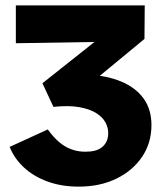

<svg xmlns="http://www.w3.org/2000/svg" viewBox="-20 -678 614 715"><path d="M273 17Q209 17 157 -2Q105 -21 69 -54.5Q33 -88 16 -131L158 -196Q178 -168 199.5 -149.5Q221 -131 245.5 -122Q270 -113 298 -113Q318 -113 333.5 -117Q349 -121 360 -130Q371 -139 377 -152Q383 -165 383 -183Q383 -203 372.5 -222.5Q362 -242 338 -257Q314 -272 275 -279Q236 -286 179 -280L138 -368L433 -602L470 -524L39 -517V-658H519L518 -533L266 -325L305 -400Q377 -397 431 -374.5Q485 -352 514.5 -311.5Q544 -271 544 -212Q544 -146 509.5 -94.5Q475 -43 414 -13Q353 17 273 17Z"/></svg>

Font: Ysabeau Infant Black
Style: Regular
Weight: 900
Designer: Christian Thalmann (Catharsis Fonts)
Version: Version 2.001;gftools[0.9.30]; featfreeze: ss01,ss02,lnum